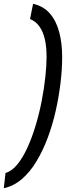

<svg xmlns="http://www.w3.org/2000/svg" viewBox="-74 -770 402 1010"><path d="M253 -470Q253 -407 244.5 -335Q236 -263 219.5 -189Q203 -115 177.5 -46.5Q152 22 118 78.5Q84 135 41 172Q-2 209 -54 220L-45 140Q-11 130 18 94Q47 58 71 5Q95 -48 114 -111.5Q133 -175 145.5 -240Q158 -305 164.5 -365Q171 -425 171 -471Q171 -523 162 -563Q153 -603 133.5 -630.5Q114 -658 84 -670L100 -750Q154 -738 187.5 -700Q221 -662 237 -603Q253 -544 253 -470Z"/></svg>

Font: Georama ExtraCondensed Thin Medium
Style: Italic
Weight: 500
Italic angle: -9°
Version: Version 1.001